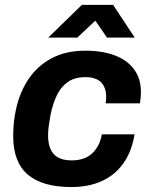

<svg xmlns="http://www.w3.org/2000/svg" viewBox="-20 -743 613 775"><path d="M267.8 12Q151.1 12 92.2 -38.3Q33.3 -88.6 33.3 -193.6Q33.3 -221.4 36 -249.1Q38.7 -276.8 44.8 -302.7Q59.8 -371.2 95.4 -424.1Q130.9 -477 188.2 -507.7Q245.5 -538.4 324.5 -538.4Q394.2 -538.4 444.3 -519.1Q494.4 -499.8 521.6 -462.6Q548.8 -425.5 548.8 -371.2Q548.8 -360.4 547.8 -348.8Q546.8 -337.2 544.8 -326H406.6Q407.6 -332.7 408.1 -339.1Q408.6 -345.5 408.6 -352.1Q408.6 -389.4 388.2 -410.5Q367.9 -431.6 323.8 -431.6Q282.5 -431.6 254.6 -412.6Q226.7 -393.7 209.9 -359.2Q193 -324.7 183.9 -278.7Q180.2 -258 178 -243.1Q175.8 -228.3 174.9 -217.6Q174 -207 174 -198.1Q174 -146.2 197.1 -120.9Q220.3 -95.6 269.4 -95.6Q321.5 -95.6 351.9 -123.8Q382.3 -151.9 391.3 -200.9H523.1Q512.2 -131.9 478.2 -84.1Q444.3 -36.3 391.1 -12.2Q338 12 267.8 12ZM174.7 -591.2 310.7 -723.4H436.5L523.8 -591.2H411.9L342.5 -692H399L292.1 -591.2Z"/></svg>

Font: Archivo Variable SemiBold
Style: Italic
Weight: 600
Italic angle: -10°
Designer: Hector Gatti
Foundry: Omnibus-Type
Version: Version 2.001